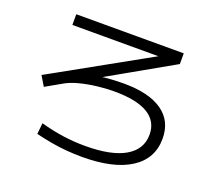

<svg xmlns="http://www.w3.org/2000/svg" viewBox="-126 -897 1253 1113"><g transform="rotate(20 500.0 -340.0)"><path d="M479 43Q432 43 383.5 39Q335 35 287 26.5Q239 18 190 6L197 -62Q270 -42 337 -32.5Q404 -23 473 -23Q635 -23 719 -72Q803 -121 803 -212Q803 -294 733.5 -336Q664 -378 527 -378Q472 -378 416 -371Q360 -364 311.5 -351Q263 -338 229 -318L132 -263L96 -323L735 -679L736 -657H165V-723H828V-657L299 -357L267 -398Q296 -408 332.5 -416Q369 -424 408.5 -429.5Q448 -435 487.5 -437.5Q527 -440 562 -440Q717 -440 799.5 -382.5Q882 -325 882 -216Q882 -92 777 -24.5Q672 43 479 43Z"/></g></svg>

Font: M PLUS 1
Style: Regular
Weight: 400
Designer: Coji Morishita
Foundry: UNDERFOREST DESIGN
Version: Version 1.001